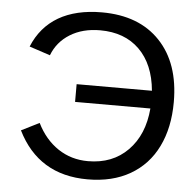

<svg xmlns="http://www.w3.org/2000/svg" viewBox="-51 -750 821 811"><g transform="rotate(5 359.5 -344.0)"><path d="M348.1 -622.1C417.5 -622.1 473.1 -601.5 514.9 -560.3C556.7 -519.1 581.1 -461.3 587.9 -386.7H268.6V-311.5H587.9C581.7 -236.7 556.9 -177.2 513.4 -133.1C470 -88.9 413.6 -66.9 344.2 -66.9C297 -66.9 254.7 -79.3 217.3 -104.2C179.9 -129.2 149.9 -164.4 127.4 -210L51.3 -171.9C111.2 -50.8 210.4 9.8 349.1 9.8C419.1 9.8 479.2 -4.7 529.5 -33.7C579.8 -62.7 618.2 -104 644.5 -157.7C670.9 -211.4 684.1 -274.6 684.1 -347.2C684.1 -456.9 654.5 -542.8 595.2 -605C536 -667.2 453.9 -698.2 349.1 -698.2C275.9 -698.2 214.7 -683.9 165.5 -655.3C116.4 -626.6 80.2 -584.1 57.1 -527.8L145.5 -498.5C160.2 -536.9 185.2 -567.1 220.7 -589.1C256.2 -611.1 298.7 -622.1 348.1 -622.1Z"/></g></svg>

Font: Arimo
Style: Regular
Weight: 400
Designer: Steve Matteson
Foundry: Monotype Imaging Inc.
Version: Version 1.32